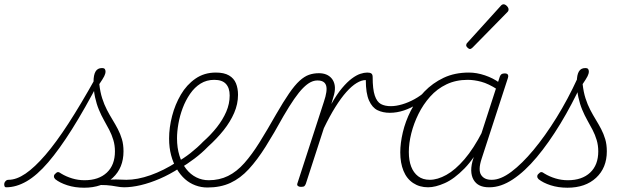

<svg xmlns="http://www.w3.org/2000/svg" viewBox="-176 -858 3004 897"><path d="M-147 17Q-153 17 -155 11.5Q-157 6 -156 -0.5Q-155 -7 -149.5 -12.5Q-144 -18 -136 -18Q-99 -18 -56.5 -47Q-14 -76 36 -134Q86 -192 144 -281.5Q202 -371 270 -493L289 -481Q220 -349 160.5 -254.5Q101 -160 49 -99.5Q-3 -39 -51.5 -11Q-100 17 -147 17ZM217 19Q174 19 138.5 7.5Q103 -4 82 -21Q76 -27 76 -34Q76 -41 82 -46Q89 -54 95 -54Q101 -54 110 -47Q133 -33 161 -24.5Q189 -16 219 -16Q285 -16 323 -51.5Q361 -87 361 -151Q361 -179 353.5 -204Q346 -229 334.5 -251Q323 -273 310 -296Q297 -319 286 -345.5Q275 -372 268 -404Q261 -436 261 -476Q261 -508 270.5 -524Q280 -540 300 -540Q311 -540 314 -535Q317 -530 317 -524Q317 -514 311 -502Q305 -490 288 -465Q292 -428 301.5 -398.5Q311 -369 323.5 -345Q336 -321 349.5 -299Q363 -277 374.5 -255Q386 -233 393.5 -208Q401 -183 401 -151Q401 -74 351 -27.5Q301 19 217 19ZM405 17Q387 17 367 13Q347 9 321 7Q295 5 262 8L288 -11Q323 -18 345 -19Q367 -20 383.5 -19Q400 -18 416 -18Q425 -18 429 -12.5Q433 -7 432 -0.5Q431 6 424 11.5Q417 17 405 17Z M403 17Q394 17 390.5 11.5Q387 6 389.5 -0.5Q392 -7 398.5 -12.5Q405 -18 414 -18Q466 -18 527 -39.5Q588 -61 650 -101Q656 -105 661 -102.5Q666 -100 669.5 -94.5Q673 -89 672 -82.5Q671 -76 663 -73Q617 -43 570.5 -23Q524 -3 481.5 7Q439 17 403 17Z M646 -98Q681 -117 713.5 -142.5Q746 -168 773 -196Q810 -229 837.5 -264Q865 -299 881 -336Q897 -373 897 -412Q897 -447 879.5 -466Q862 -485 825 -485Q816 -485 812.5 -490Q809 -495 810.5 -502Q812 -509 818 -514Q824 -519 833 -519Q871 -519 894 -505.5Q917 -492 926.5 -468.5Q936 -445 936 -415Q936 -372 918 -330.5Q900 -289 869 -250Q838 -211 796 -173Q767 -143 732.5 -117Q698 -91 661 -69Z M793 18Q764 18 737 8Q710 -2 688.5 -21Q667 -40 650 -68.5Q633 -97 623.5 -132.5Q614 -168 614 -211Q614 -262 628 -316Q642 -370 669 -416Q696 -462 737 -490.5Q778 -519 832 -519Q842 -519 846 -514Q850 -509 848 -502Q846 -495 840 -490Q834 -485 825 -485Q789 -485 761 -467.5Q733 -450 712 -419.5Q691 -389 677.5 -353Q664 -317 657.5 -280Q651 -243 651 -212Q651 -167 662.5 -130.5Q674 -94 694 -68.5Q714 -43 741 -29.5Q768 -16 799 -16Q849 -16 889.5 -36Q930 -56 965.5 -96Q1001 -136 1036.5 -193Q1072 -250 1114 -324Q1148 -383 1174.5 -421.5Q1201 -460 1223.5 -480.5Q1246 -501 1267.5 -508.5Q1289 -516 1314 -516Q1323 -516 1326.5 -511Q1330 -506 1329 -499Q1328 -492 1322 -487Q1316 -482 1306 -482Q1291 -482 1275 -474Q1259 -466 1240 -447Q1221 -428 1198.5 -395.5Q1176 -363 1148 -315Q1104 -235 1065 -173Q1026 -111 986.5 -68Q947 -25 900.5 -3.5Q854 18 793 18Z M1230 15Q1221 15 1216 11Q1211 7 1213 0L1337 -382Q1355 -435 1347.5 -458.5Q1340 -482 1308 -482Q1300 -482 1297 -487Q1294 -492 1295 -499Q1296 -506 1301 -511Q1306 -516 1314 -516Q1333 -516 1348 -510Q1363 -504 1373.5 -491.5Q1384 -479 1387.5 -460.5Q1391 -442 1385 -417L1372 -372Q1398 -418 1422 -446.5Q1446 -475 1467.5 -491Q1489 -507 1507 -513Q1525 -519 1540 -519Q1546 -519 1549.5 -513.5Q1553 -508 1552.5 -501.5Q1552 -495 1547.5 -489.5Q1543 -484 1533 -484Q1513 -484 1490 -470Q1467 -456 1442 -428Q1417 -400 1390.5 -357.5Q1364 -315 1337 -259L1253 0Q1250 8 1246 11.5Q1242 15 1230 15Z M1645 -331Q1613 -331 1588 -343Q1563 -355 1548 -388.5Q1533 -422 1533 -484L1540 -519Q1553 -519 1559 -514.5Q1565 -510 1565 -498Q1565 -441 1575 -411.5Q1585 -382 1603.5 -372Q1622 -362 1650 -362Q1674 -362 1703 -370.5Q1732 -379 1761 -395Q1790 -411 1814 -433Q1818 -438 1823.5 -435.5Q1829 -433 1831 -427Q1833 -421 1828 -415Q1805 -392 1774.5 -372.5Q1744 -353 1711 -342Q1678 -331 1645 -331Z M1824 17Q1784 17 1754 -3Q1724 -23 1709 -60Q1694 -97 1694 -146Q1694 -189 1706 -240Q1718 -291 1743 -340.5Q1768 -390 1806.5 -430Q1845 -470 1896.5 -494.5Q1948 -519 2015 -519Q2051 -519 2089.5 -506Q2128 -493 2158 -471L2148 -440Q2106 -467 2072.5 -476Q2039 -485 2009 -485Q1954 -485 1910 -464Q1866 -443 1833.5 -406.5Q1801 -370 1779 -325.5Q1757 -281 1745.5 -235Q1734 -189 1734 -148Q1734 -108 1745 -79.5Q1756 -51 1777.5 -34.5Q1799 -18 1832 -18Q1868 -18 1909.5 -41Q1951 -64 1994 -114Q2037 -164 2078 -244L2086 -207Q2042 -120 1994 -71Q1946 -22 1902 -2.5Q1858 17 1824 17ZM2108 17Q2083 17 2065 8.5Q2047 0 2036.5 -18Q2026 -36 2025.5 -61.5Q2025 -87 2036 -120L2159 -500Q2162 -508 2167 -511.5Q2172 -515 2182 -515Q2194 -515 2197 -508.5Q2200 -502 2197 -494L2074 -116Q2057 -64 2071.5 -41Q2086 -18 2120 -18Q2127 -18 2129.5 -12.5Q2132 -7 2131 -0.5Q2130 6 2124.5 11.5Q2119 17 2108 17Z M2111 17Q2103 17 2099.5 11.5Q2096 6 2098 -0.5Q2100 -7 2106.5 -12.5Q2113 -18 2122 -18Q2163 -18 2213 -55.5Q2263 -93 2317 -158Q2371 -223 2424 -308.5Q2477 -394 2522 -492Q2527 -501 2534 -500.5Q2541 -500 2545 -492Q2549 -484 2543 -471Q2496 -369 2442 -280Q2388 -191 2332 -124Q2276 -57 2220 -20Q2164 17 2111 17Z M2019 -629Q2015 -629 2008.5 -635Q2002 -641 2002 -646Q2002 -649 2003 -652Q2004 -655 2008 -659L2162 -829Q2166 -834 2169.5 -836Q2173 -838 2177 -838Q2182 -838 2187.5 -834Q2193 -830 2196.5 -824.5Q2200 -819 2200 -814Q2200 -811 2199 -808Q2198 -805 2194 -801L2032 -636Q2025 -629 2019 -629Z M2475 19Q2432 19 2396.5 7.5Q2361 -4 2340 -21Q2334 -27 2334 -34Q2334 -41 2340 -46Q2347 -54 2353 -54Q2359 -54 2368 -47Q2391 -33 2419 -24.5Q2447 -16 2477 -16Q2543 -16 2581 -51.5Q2619 -87 2619 -151Q2619 -179 2611.5 -204Q2604 -229 2592.5 -251Q2581 -273 2568 -296Q2555 -319 2544 -345.5Q2533 -372 2526 -404Q2519 -436 2519 -476Q2519 -508 2528.5 -524Q2538 -540 2558 -540Q2569 -540 2572 -535Q2575 -530 2575 -524Q2575 -514 2569 -502Q2563 -490 2546 -465Q2550 -428 2559.5 -398.5Q2569 -369 2581.5 -345Q2594 -321 2607.5 -299Q2621 -277 2632.5 -255Q2644 -233 2651.5 -208Q2659 -183 2659 -151Q2659 -74 2609 -27.5Q2559 19 2475 19Z"/></svg>

Font: Playwrite MX Thin
Style: Regular
Weight: 250
Designer: Veronika Burian, José Scaglione
Foundry: TypeTogether
Version: Version 1.002